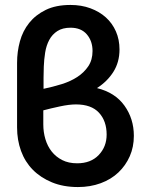

<svg xmlns="http://www.w3.org/2000/svg" viewBox="-20 -744 611 776"><path d="M354 -538Q354 -578 331 -605Q308 -632 265 -632Q233 -632 212 -618.5Q191 -605 179 -582.5Q167 -560 162.5 -531.5Q158 -503 157 -475Q156 -452 156 -430Q156 -408 156 -385Q194 -393 229.5 -404Q265 -415 292.5 -433Q320 -451 337 -476.5Q354 -502 354 -538ZM292 -84Q347 -84 379 -117.5Q411 -151 411 -200Q411 -255 380 -288.5Q349 -322 287 -322Q260 -322 222.5 -314Q185 -306 155 -298V-241Q155 -210 163.5 -181.5Q172 -153 189 -131.5Q206 -110 231.5 -97Q257 -84 292 -84ZM372 -388Q445 -370 483 -317Q521 -264 521 -195Q521 -150 504.5 -112.5Q488 -75 458.5 -47Q429 -19 387 -3.5Q345 12 295 12Q236 12 190 -7Q144 -26 112.5 -58Q81 -90 65 -134Q49 -178 49 -229V-490Q49 -535 60.5 -577Q72 -619 98 -651.5Q124 -684 165 -704Q206 -724 265 -724Q309 -724 345.5 -710.5Q382 -697 408 -673.5Q434 -650 448.5 -617Q463 -584 463 -544Q463 -493 438.5 -454Q414 -415 372 -388Z"/></svg>

Font: Codetta
Style: Bold
Weight: 700
Designer: Ulrich Proeller
Foundry: PROSA GmbH
Version: Version 2.00;September 29, 2018;FontCreator 11.5.0.2427 64-b